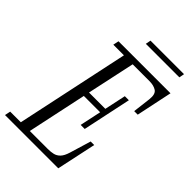

<svg xmlns="http://www.w3.org/2000/svg" viewBox="-280 -971 1073 1073"><g transform="rotate(45 256.0 -434.5)"><path d="M-28 0 -21 -34H63L206 -706H122L129 -740H540L495 -526H467L480 -633Q485 -677 464 -691Q443 -705 408 -705H276L215 -421H344L371 -548H403L342 -260H310L337 -387H208L133 -35H275Q299 -35 318 -39.5Q337 -44 352 -59.5Q367 -75 377 -108L415 -234H443L393 0ZM247 -838 253 -869H518L512 -838Z"/></g></svg>

Font: Xanh Mono
Style: Italic
Weight: 400
Italic angle: -12°
Monospace: yes
Designer: Lam Bao, Duy Dao
Foundry: Yellow Type Foundry
Version: Version 3.101; ttfautohint (v1.8.3)